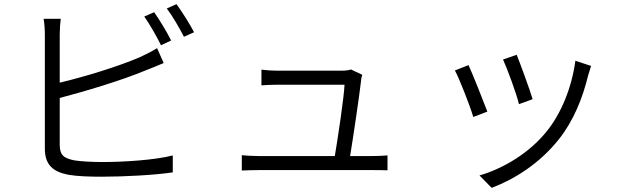

<svg xmlns="http://www.w3.org/2000/svg" viewBox="-20 -838 3040 929"><path d="M726 -779 678 -758C705 -720 739 -660 759 -619L808 -642C788 -683 751 -743 726 -779ZM834 -818 787 -797C815 -760 848 -703 870 -660L919 -682C900 -719 861 -781 834 -818ZM274 -747H191C195 -725 197 -695 197 -671C197 -619 197 -212 197 -119C197 -39 238 -6 313 8C355 15 414 17 472 17C581 17 731 9 816 -4V-86C733 -64 581 -54 475 -54C425 -54 372 -57 340 -62C291 -72 269 -85 269 -138V-364C391 -396 566 -448 681 -496C711 -507 745 -522 772 -533L740 -605C714 -589 685 -574 656 -561C549 -515 387 -466 269 -438V-671C269 -698 271 -725 274 -747Z M1150 -87V-13C1178 -14 1201 -15 1230 -15C1280 -15 1725 -15 1782 -15C1803 -15 1837 -15 1855 -14V-86C1835 -84 1801 -83 1779 -83H1674C1689 -173 1719 -377 1727 -447C1727 -455 1730 -467 1733 -476L1678 -502C1671 -498 1648 -496 1633 -496C1576 -496 1357 -496 1321 -496C1296 -496 1268 -498 1245 -501V-425C1269 -427 1293 -428 1322 -428C1349 -428 1583 -428 1647 -428C1645 -371 1614 -165 1600 -83H1230C1201 -83 1174 -85 1150 -87Z M2480 -573 2414 -550C2434 -507 2481 -379 2491 -334L2557 -358C2545 -401 2496 -533 2480 -573ZM2840 -519 2764 -544C2747 -416 2696 -289 2624 -201C2542 -99 2417 -23 2300 11L2359 71C2470 29 2591 -47 2684 -164C2756 -255 2799 -363 2826 -474C2830 -486 2834 -501 2840 -519ZM2247 -523 2181 -497C2200 -464 2255 -324 2270 -272L2338 -298C2319 -349 2266 -482 2247 -523Z"/></svg>

Font: Noto Sans CJK SC DemiLight
Style: Regular
Weight: 350
Designer: Ryoko NISHIZUKA 西塚涼子 (kana, bopomofo & ideographs); Paul D. Hunt (Latin, Greek & Cyrillic); Sandoll Communications 산돌커뮤니
Foundry: Adobe
Version: Version 2.004;hotconv 1.0.118;makeotfexe 2.5.65603